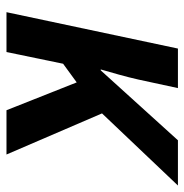

<svg xmlns="http://www.w3.org/2000/svg" viewBox="-8 -574 582 607"><g transform="rotate(90 283.5 -271.0)"><path d="M19 0 134 -542H259L232 -417Q225 -386 216 -354Q207 -322 200 -298H203L424 -542H567L339 -302L469 0H329L241 -222L182 -179L145 0Z"/></g></svg>

Font: Noto Sans Display SemiBold
Style: Italic
Weight: 600
Italic angle: -12°
Designer: Monotype Design Team
Foundry: Monotype Imaging Inc.
Version: Version 2.003